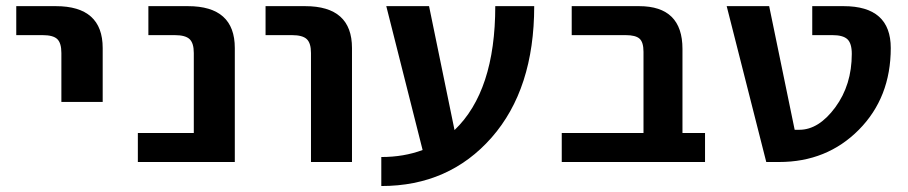

<svg xmlns="http://www.w3.org/2000/svg" viewBox="-20 -540 3027 640"><path d="M34.2 -422.9V-519.5H166Q322.3 -519.5 322.3 -379.9V-200.2H184.6V-363.3Q184.6 -396.5 170.9 -409.7Q157.2 -422.9 122.1 -422.9Z M439.5 0V-96.7H626V-363.3Q626 -396.5 611.8 -409.7Q597.7 -422.9 562.5 -422.9H474.6V-519.5H606.4Q762.7 -519.5 762.7 -379.9V0Z M865.2 -422.9V-519.5H997.1Q1153.3 -519.5 1153.3 -379.9V0H1016.6V-363.3Q1016.6 -396.5 1002.4 -409.7Q988.3 -422.9 953.1 -422.9Z M1251 -16.6Q1326.2 -16.6 1388.7 -40L1267.6 -519.5H1410.2L1495.1 -106.4Q1630.9 -236.3 1630.9 -519.5H1760.7Q1760.7 -243.2 1618.7 -81.5Q1476.6 80.1 1251 80.1Z M1852.5 0V-96.7H2125V-367.2Q2125 -399.4 2111.8 -411.1Q2098.6 -422.9 2065.4 -422.9H1885.7V-519.5H2110.4Q2254.9 -519.5 2254.9 -377V-96.7H2330.1V0Z M2402.3 -519.5H2543.9L2628.9 -107.4H2644.5Q2709 -107.4 2764.2 -182.1Q2819.3 -256.8 2819.3 -360.4Q2819.3 -395.5 2804.7 -409.2Q2790 -422.9 2754.9 -422.9H2687.5V-519.5H2792Q2949.2 -519.5 2949.2 -379.9Q2949.2 -214.8 2842.8 -107.4Q2736.3 0 2577.1 0H2534.2Z"/></svg>

Font: GenEi M Gothic v2 Bold
Style: Regular
Weight: 700
Version: Version 2.0